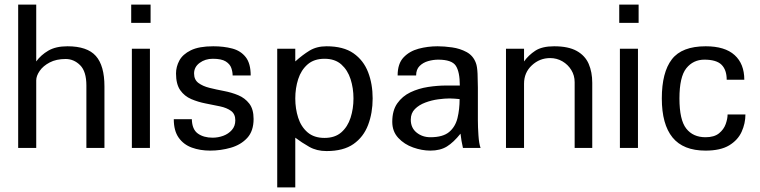

<svg xmlns="http://www.w3.org/2000/svg" viewBox="-20 -648 3327 841"><path d="M437.5 0V-269.5Q437.5 -360.4 399.9 -402.8Q362.3 -445.3 275.4 -445.3Q224.6 -445.3 191.9 -426.3Q159.2 -407.2 138.7 -378.9V-627.9H59.6V0H138.7V-295.9Q138.7 -315.4 153.8 -337.4Q168.9 -359.4 197.8 -374.5Q226.6 -389.6 267.6 -389.6Q303.7 -389.6 331.1 -362.3Q358.4 -335 358.4 -273.4V0Z M636.7 0V-434.6H557.6V0ZM639.6 -547.9V-627.9H554.7V-547.9Z M1090.8 -127Q1090.8 -169.9 1071.8 -194.3Q1052.7 -218.8 1023.4 -231Q994.1 -243.2 960.4 -249.5Q926.8 -255.9 897.5 -263.2Q868.2 -270.5 849.1 -284.7Q830.1 -298.8 830.1 -326.2Q830.1 -354.5 854.5 -372.6Q878.9 -390.6 912.1 -390.6Q950.2 -390.6 968.8 -378.9Q987.3 -367.2 993.2 -350.1Q999 -333 999 -317.4H1078.1Q1078.1 -370.1 1056.2 -397.9Q1034.2 -425.8 997.1 -435.5Q960 -445.3 914.1 -445.3Q851.6 -445.3 815.9 -427.7Q780.3 -410.2 765.6 -382.8Q751 -355.5 751 -326.2Q751 -279.3 769.5 -252.9Q788.1 -226.6 817.9 -213.9Q847.7 -201.2 880.9 -194.8Q914.1 -188.5 943.8 -182.1Q973.6 -175.8 992.2 -162.1Q1010.7 -148.4 1010.7 -121.1Q1010.7 -95.7 995.6 -78.6Q980.5 -61.5 958 -53.2Q935.5 -44.9 911.1 -44.9Q872.1 -44.9 846.7 -63Q821.3 -81.1 820.3 -126H741.2Q741.2 -75.2 762.7 -44.9Q784.2 -14.6 820.3 -1.5Q856.4 11.7 900.4 11.7Q947.3 11.7 991.2 -1Q1035.2 -13.7 1063 -43.9Q1090.8 -74.2 1090.8 -127Z M1528.3 -216.8Q1528.3 -171.9 1515.6 -132.3Q1502.9 -92.8 1475.1 -68.4Q1447.3 -43.9 1401.4 -43.9Q1355.5 -43.9 1327.1 -68.4Q1298.8 -92.8 1286.1 -132.3Q1273.4 -171.9 1273.4 -216.8Q1273.4 -261.7 1286.1 -301.3Q1298.8 -340.8 1327.1 -365.7Q1355.5 -390.6 1401.4 -390.6Q1447.3 -390.6 1475.1 -365.7Q1502.9 -340.8 1515.6 -301.3Q1528.3 -261.7 1528.3 -216.8ZM1612.3 -216.8Q1612.3 -280.3 1592.3 -332Q1572.3 -383.8 1528.3 -414.6Q1484.4 -445.3 1410.2 -445.3Q1367.2 -445.3 1335.9 -426.3Q1304.7 -407.2 1273.4 -378.9V-434.6H1194.3V172.9H1273.4V-44.9Q1301.8 -23.4 1334.5 -4.9Q1367.2 13.7 1410.2 13.7Q1484.4 13.7 1528.3 -17.1Q1572.3 -47.9 1592.3 -100.6Q1612.3 -153.3 1612.3 -216.8Z M1993.2 -213.9Q1993.2 -168.9 1983.9 -130.9Q1974.6 -92.8 1947.3 -69.8Q1919.9 -46.9 1865.2 -46.9Q1830.1 -46.9 1804.7 -67.4Q1779.3 -87.9 1779.3 -124Q1779.3 -152.3 1797.4 -170.4Q1815.4 -188.5 1842.8 -198.7Q1870.1 -209 1898.9 -212.9Q1927.7 -216.8 1949.2 -216.8Q1958 -216.8 1972.2 -215.8Q1986.3 -214.8 1993.2 -213.9ZM2085 0Q2078.1 -18.6 2075.7 -55.2Q2073.2 -91.8 2073.2 -122.1V-264.6Q2073.2 -293 2071.8 -325.2Q2070.3 -357.4 2064.5 -372.1Q2052.7 -404.3 2023.9 -419.9Q1995.1 -435.5 1960.4 -440.4Q1925.8 -445.3 1896.5 -445.3Q1853.5 -445.3 1813.5 -434.6Q1773.4 -423.8 1747.6 -396.5Q1721.7 -369.1 1721.7 -317.4H1802.7Q1802.7 -343.8 1817.9 -358.9Q1833 -374 1855.5 -380.4Q1877.9 -386.7 1899.4 -386.7Q1959 -386.7 1976.6 -359.9Q1994.1 -333 1994.1 -273.4H1934.6Q1896.5 -273.4 1855 -267.1Q1813.5 -260.7 1777.8 -243.7Q1742.2 -226.6 1720.2 -195.3Q1698.2 -164.1 1698.2 -114.3Q1698.2 -72.3 1724.6 -43.9Q1751 -15.6 1789.6 -2Q1828.1 11.7 1865.2 11.7Q1908.2 11.7 1937.5 -6.3Q1966.8 -24.4 1997.1 -62.5Q1999 -45.9 2001.5 -31.2Q2003.9 -16.6 2007.8 0Z M2574.2 0V-285.2Q2574.2 -332 2558.6 -368.2Q2543 -404.3 2506.3 -424.8Q2469.7 -445.3 2407.2 -445.3Q2354.5 -445.3 2324.7 -425.8Q2294.9 -406.2 2275.4 -378.9V-434.6H2196.3V0H2275.4V-281.2Q2275.4 -330.1 2309.6 -361.8Q2343.8 -393.6 2389.6 -393.6Q2418.9 -393.6 2443.4 -379.4Q2467.8 -365.2 2482.4 -341.3Q2497.1 -317.4 2497.1 -288.1V0Z M2774.4 0V-434.6H2695.3V0ZM2777.3 -547.9V-627.9H2692.4V-547.9Z M3070.3 11.7Q2972.7 11.7 2925.8 -45.9Q2878.9 -103.5 2878.9 -216.8Q2878.9 -331.1 2922.9 -388.2Q2966.8 -445.3 3071.3 -445.3Q3155.3 -445.3 3197.8 -406.7Q3240.2 -368.2 3240.2 -298.8Q3221.7 -298.8 3202.1 -298.8Q3182.6 -298.8 3163.1 -298.8Q3163.1 -341.8 3140.6 -364.3Q3118.2 -386.7 3065.4 -386.7Q3016.6 -386.7 2986.3 -349.1Q2956.1 -311.5 2956.1 -216.8Q2956.1 -123 2985.8 -85Q3015.6 -46.9 3070.3 -46.9Q3108.4 -46.9 3129.4 -64Q3150.4 -81.1 3158.7 -104.5Q3167 -127.9 3167 -146.5Q3186.5 -146.5 3206.1 -146.5Q3225.6 -146.5 3245.1 -146.5Q3245.1 -107.4 3228.5 -70.8Q3211.9 -34.2 3173.8 -11.2Q3135.7 11.7 3070.3 11.7Z"/></svg>

Font: Namkio Khamti
Style: Regular
Weight: 400
Designer: Debbi Hosken
Foundry: SIL International
Version: Version 3.917